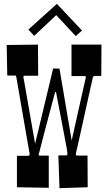

<svg xmlns="http://www.w3.org/2000/svg" viewBox="-20 -984 567 1007"><path d="M58.1 -587.9H18.1L15.1 -748L179.2 -750L180.2 -586.9H109.9Q101.1 -586.9 103 -577.1Q103.5 -575.7 106.2 -560.3Q108.9 -544.9 113.3 -520.3Q117.7 -495.6 123 -464.6Q128.4 -433.6 137.9 -379.6Q147.5 -325.7 164.1 -230L258.8 -625L292 -624L356 -247.1Q399.4 -442.4 411.1 -493.9Q422.9 -545.4 426.3 -560.5Q429.7 -575.7 430.2 -577.1Q431.6 -585 422.9 -585H355V-750H512.2L511.2 -585.9H479Q468.8 -585.9 466.8 -577.1Q466.8 -576.7 462.9 -559.6Q459 -542.5 452.9 -515.1Q446.8 -487.8 439 -452.6Q431.2 -417.5 423.1 -380.6Q415 -343.8 407.2 -308.3Q399.4 -272.9 393.1 -244.6Q380.4 -188 378.4 -180.7Q375.5 -168 384.8 -168H439L439.9 -2L292 2.9L286.1 -168.9H327.1Q334.5 -168.9 333.7 -182.1Q333 -195.3 273.9 -501H269Q227.5 -346.2 215.3 -298.8Q203.1 -251.5 197 -228Q190.9 -204.6 187.3 -189.9Q183.6 -175.3 182.6 -173.3Q180.7 -168 189.9 -168H235.8V1L68.8 -2V-167H128.9Q138.7 -167 133.8 -187Q129.4 -209 117.4 -279.8Q105.5 -350.6 99.1 -386.5Q92.8 -422.4 86.9 -456.5Q81.1 -490.7 76.4 -517.8Q71.8 -544.9 68.8 -561.8Q65.9 -578.6 64.9 -583.3Q64 -587.9 58.1 -587.9ZM278.3 -963.9 410.2 -823.7 377 -794.9 274.9 -904.8 159.2 -795.9 128.9 -829.1Z"/></svg>

Font: Smokum
Style: Regular
Weight: 400
Designer: Astigmatic (AOETI)
Foundry: Astigmatic (AOETI)
Version: Version 1.001